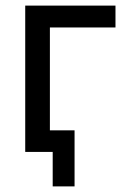

<svg xmlns="http://www.w3.org/2000/svg" viewBox="-20 -542 451 685"><path d="M70 0V-522H392V-444H158V0ZM168 123V0H82V-77H246V123Z"/></svg>

Font: Raleway Medium
Style: Regular
Weight: 500
Designer: Matt McInerney, Pablo Impallari, Rodrigo Fuenzalida
Foundry: Matt McInerney, Pablo Impallari, Rodrigo Fuenzalida
Version: Version 4.026